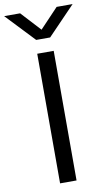

<svg xmlns="http://www.w3.org/2000/svg" viewBox="-157 -1037 606 1087"><g transform="rotate(-10 146.0 -493.5)"><path d="M96.7 0V-745.1H191.4V0ZM-50.8 -987.3H41L144.5 -875L251 -987.3H342.8L184.6 -823.2H104.5Z"/></g></svg>

Font: Gothic A1 Medium
Style: Regular
Weight: 500
Designer: HanYang I&C Co.,Ltd.
Foundry: HanYang I&C Co.,Ltd.
Version: Version 2.50